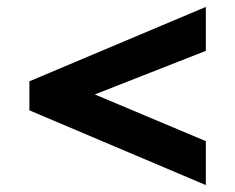

<svg xmlns="http://www.w3.org/2000/svg" viewBox="-20 -539 680 555"><path d="M254 -266 575 -131V-4L65 -220V-304L575 -519V-392Z"/></svg>

Font: Von Semi
Style: Regular
Weight: 600
Version: Version 4.000; ttfautohint (v1.8.4.7-5d5b)